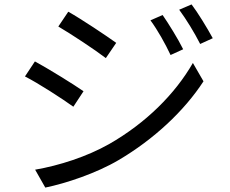

<svg xmlns="http://www.w3.org/2000/svg" viewBox="-20 -814 1040 869"><path d="M716 -746 661 -722C694 -677 727 -618 752 -565L809 -591C786 -638 741 -710 716 -746ZM847 -794 791 -770C824 -725 859 -668 886 -615L943 -641C918 -687 874 -759 847 -794ZM289 -761 244 -694C302 -660 411 -588 459 -551L506 -620C463 -651 348 -728 289 -761ZM139 -46 185 35C278 16 416 -30 516 -89C676 -183 814 -312 901 -446L853 -529C772 -388 640 -257 474 -162C373 -105 249 -65 139 -46ZM138 -536 93 -468C154 -437 262 -367 312 -331L358 -401C314 -432 197 -504 138 -536Z"/></svg>

Font: Noto Sans Mono CJK JP Regular
Style: Regular
Weight: 400
Designer: Ryoko NISHIZUKA (kana & ideographs); Paul D. Hunt (Latin, Greek & Cyrillic); Wenlong ZHANG (bopomofo); Sandoll Communica
Foundry: Adobe Systems Incorporated
Version: Version 1.004;PS 1.004;hotconv 1.0.82;makeotf.lib2.5.63406